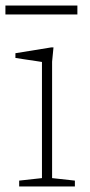

<svg xmlns="http://www.w3.org/2000/svg" viewBox="-22 -671 324 691"><path d="M170.5 -500.5 165.5 -449V-30L247.5 -21V0H47V-21L129 -30V-448Q123.5 -449 106.5 -451.5Q89.5 -454 69.2 -457Q49 -460 33.5 -462.5V-479.5L163 -500.5ZM-2.5 -619V-651H256.5V-619Z"/></svg>

Font: Newsreader 9pt ExtraLight
Style: Regular
Weight: 250
Designer: Hugues Gentile
Foundry: Production Type
Version: Version 1.003